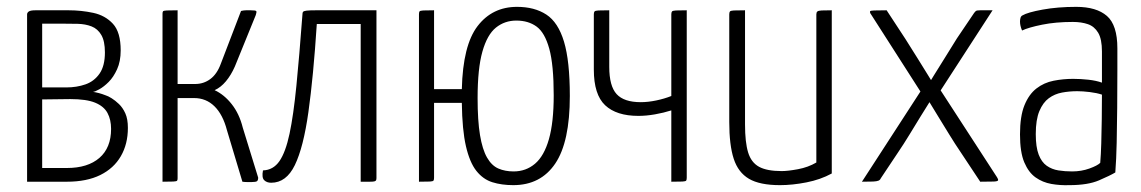

<svg xmlns="http://www.w3.org/2000/svg" viewBox="-20 -530 3328 560"><path d="M59 0V-488Q59 -493 64 -496.5Q69 -500 84 -500H180Q217 -500 252 -492.5Q287 -485 309.5 -460.5Q332 -436 332 -383Q332 -351 321.5 -328Q311 -305 297 -291Q283 -277 269.5 -269.5Q256 -262 251 -262Q259 -261 268.5 -258.5Q278 -256 288 -252Q295 -250 305.5 -243.5Q316 -237 327 -226.5Q338 -216 345.5 -199.5Q353 -183 353 -157Q353 -110 332.5 -74.5Q312 -39 272.5 -19.5Q233 0 175 0ZM175 -40Q236 -40 270 -69.5Q304 -99 304 -154Q304 -181 293.5 -200.5Q283 -220 257.5 -230.5Q232 -241 185 -241Q164 -241 143 -240.5Q122 -240 103 -240V-40Q120 -40 141 -40Q162 -40 175 -40ZM103 -275Q122 -275 139.5 -275Q157 -275 173 -275Q204 -275 229.5 -284Q255 -293 270.5 -315.5Q286 -338 286 -377Q286 -410 275.5 -428Q265 -446 247 -453Q229 -460 206.5 -460.5Q184 -461 160 -461Q148 -461 135 -461Q122 -461 112.5 -461Q103 -461 103 -461Z M714 1Q708 1 701 1Q694 1 687 0L642 -150Q630 -196 605.5 -220Q581 -244 546 -244H498V-10Q498 -5 496.5 -3Q495 -1 485.5 -0.5Q476 0 454 0V-490Q454 -495 455.5 -497Q457 -499 466.5 -499.5Q476 -500 498 -500V-285H549Q574 -285 593.5 -299.5Q613 -314 624 -344L683 -498Q691 -500 698 -500Q705 -500 711 -500Q726 -500 727.5 -497.5Q729 -495 726 -486L665 -336Q654 -311 639 -293Q624 -275 606 -267Q634 -254 656 -226Q678 -198 688 -158L733 -12Q733 -4 729.5 -1.5Q726 1 714 1Z M771 3Q758 3 750.5 -4.5Q743 -12 747 -33Q777 -34 795 -60Q813 -86 824.5 -140Q836 -194 844.5 -280Q853 -366 862 -486Q862 -493 864 -495.5Q866 -498 874.5 -499Q883 -500 902 -500H1078V-11Q1078 -7 1077 -4.5Q1076 -2 1072 -1Q1068 0 1059 0Q1050 0 1032 0V-460H904Q894 -306 879.5 -203Q865 -100 840 -48.5Q815 3 771 3Z M1477 10Q1443 10 1416 1.5Q1389 -7 1369.5 -31.5Q1350 -56 1339 -103.5Q1328 -151 1327 -230H1246V-12Q1246 -6 1244.5 -3.5Q1243 -1 1234 -0.5Q1225 0 1202 0V-488Q1202 -494 1203.5 -496.5Q1205 -499 1214.5 -499.5Q1224 -500 1246 -500V-270H1327Q1330 -398 1373 -454Q1416 -510 1488 -510Q1539 -510 1573.5 -487.5Q1608 -465 1625 -408.5Q1642 -352 1642 -250Q1642 -116 1599.5 -53Q1557 10 1477 10ZM1478 -30Q1514 -30 1540.5 -52.5Q1567 -75 1581 -124Q1595 -173 1595 -252Q1595 -341 1582 -388Q1569 -435 1545 -452.5Q1521 -470 1486 -470Q1452 -470 1426.5 -449.5Q1401 -429 1387 -379.5Q1373 -330 1373 -244Q1373 -178 1380 -136Q1387 -94 1400.5 -70.5Q1414 -47 1433.5 -38.5Q1453 -30 1478 -30Z M1938 0V-208Q1916 -201 1890.5 -196.5Q1865 -192 1842 -192Q1778 -192 1745 -223Q1712 -254 1712 -327V-488Q1712 -494 1714 -496.5Q1716 -499 1725.5 -499.5Q1735 -500 1757 -500V-335Q1757 -279 1778.5 -255.5Q1800 -232 1849 -232Q1870 -232 1894 -237Q1918 -242 1938 -250V-488Q1938 -494 1940 -496.5Q1942 -499 1951.5 -499.5Q1961 -500 1983 -500V-12Q1983 -6 1981.5 -3.5Q1980 -1 1970.5 -0.5Q1961 0 1938 0Z M2255 10Q2196 10 2164.5 -8.5Q2133 -27 2120 -67Q2107 -107 2107 -174V-488Q2107 -494 2109 -496.5Q2111 -499 2120.5 -499.5Q2130 -500 2153 -500V-167Q2153 -115 2162 -85.5Q2171 -56 2194 -43.5Q2217 -31 2260 -31Q2278 -31 2307.5 -36.5Q2337 -42 2361 -56V-488Q2361 -494 2364 -496.5Q2367 -499 2376.5 -499.5Q2386 -500 2406 -500V-24Q2373 -6 2332 2Q2291 10 2255 10Z M2494 0 2671 -273 2691 -289Q2691 -289 2703.5 -309.5Q2716 -330 2735 -360Q2754 -390 2771 -418L2821 -492Q2824 -496 2826.5 -498Q2829 -500 2839.5 -500Q2850 -500 2875 -500L2713 -250L2698 -243Q2698 -243 2688.5 -228Q2679 -213 2664.5 -189.5Q2650 -166 2633 -138Q2616 -110 2599 -85L2549 -10Q2547 -5 2542 -3Q2537 -1 2526.5 -0.5Q2516 0 2494 0ZM2839 0 2782 -86Q2765 -111 2748.5 -138Q2732 -165 2717.5 -188.5Q2703 -212 2694 -227Q2685 -242 2685 -242L2673 -250L2518 -492Q2517 -496 2518 -497.5Q2519 -499 2530 -499.5Q2541 -500 2566 -500L2621 -416Q2638 -389 2656.5 -359.5Q2675 -330 2687.5 -309.5Q2700 -289 2700 -289L2716 -278L2888 -13Q2892 -7 2891 -4Q2890 -1 2878.5 -0.5Q2867 0 2839 0Z M3099 10Q3072 11 3046.5 6.5Q3021 2 3000.5 -12.5Q2980 -27 2967.5 -56.5Q2955 -86 2955 -138Q2955 -191 2968 -223Q2981 -255 3003 -272Q3025 -289 3053 -294.5Q3081 -300 3110 -300Q3132 -300 3154.5 -297.5Q3177 -295 3194 -289Q3194 -289 3194 -306Q3194 -323 3194 -344.5Q3194 -366 3194 -380Q3194 -416 3183 -434.5Q3172 -453 3153 -459.5Q3134 -466 3109 -466Q3059 -466 3019.5 -458Q2980 -450 2961 -441Q2958 -448 2956.5 -454.5Q2955 -461 2955 -467Q2955 -473 2956.5 -478Q2958 -483 2962 -485Q2977 -494 3021 -502Q3065 -510 3119 -510Q3178 -510 3208.5 -483.5Q3239 -457 3239 -389V-327Q3239 -270 3238.5 -216Q3238 -162 3237 -114Q3236 -66 3233 -27Q3218 -18 3185.5 -4Q3153 10 3099 10ZM3107 -30Q3134 -30 3157.5 -38.5Q3181 -47 3189 -55Q3191 -78 3192 -111.5Q3193 -145 3193.5 -182.5Q3194 -220 3194 -254Q3179 -259 3158.5 -261.5Q3138 -264 3122 -264Q3099 -264 3077.5 -260Q3056 -256 3039 -243.5Q3022 -231 3011.5 -206Q3001 -181 3001 -139Q3001 -101 3009.5 -79Q3018 -57 3033 -46.5Q3048 -36 3067 -33Q3086 -30 3107 -30Z"/></svg>

Font: Yanone Kaffeesatz Light
Style: Regular
Weight: 300
Designer: Yanone (Cyrillic: Daniel Pouzeot, Huerta Tipografica, and Cyreal)
Foundry: Yanone
Version: Version 2.003